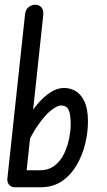

<svg xmlns="http://www.w3.org/2000/svg" viewBox="-20 -792 454 812"><path d="M11 -35 86 -732Q89 -754 102.5 -763Q116 -772 129 -772Q145 -772 155 -761Q165 -750 163 -729L85 0H42Q28 0 19 -10Q10 -20 11 -35ZM352 -278Q352 -232 340 -183Q328 -134 303.5 -92.5Q279 -51 241.5 -25.5Q204 0 151 0H51L59 -72H148Q186 -72 211.5 -92Q237 -112 251.5 -143Q266 -174 272.5 -207Q279 -240 279 -264Q279 -311 269.5 -328.5Q260 -346 238 -346Q223 -346 198 -327Q173 -308 143 -266Q113 -224 82 -155L96 -292Q116 -325 140.5 -354Q165 -383 193.5 -401.5Q222 -420 251 -420Q278 -420 300.5 -406.5Q323 -393 337.5 -362Q352 -331 352 -278Z"/></svg>

Font: Edu NSW ACT Foundation Medium
Style: Regular
Weight: 500
Version: Version 1.003